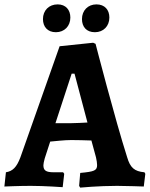

<svg xmlns="http://www.w3.org/2000/svg" viewBox="-30 -848 683 876"><path d="M225 -701C264 -701 291 -729 291 -768C291 -803 270 -828 233 -828C193 -828 166 -800 166 -761C166 -726 187 -701 225 -701ZM403 -701C442 -701 469 -729 469 -768C469 -803 448 -828 410 -828C371 -828 344 -800 344 -761C344 -726 364 -701 403 -701ZM336 8C336 8 419 0 504 0C547 0 626 3 626 3L633 -55L629 -62C583 -66 564 -83 550 -131C495 -303 406 -648 406 -648L395 -653L242 -637L63 -130C46 -85 28 -67 -3 -62L-10 3C-10 3 56 0 110 0C174 0 256 6 256 6L263 -55L258 -62H215C180 -62 168 -70 168 -94C168 -100 170 -110 174 -125L199 -202C223 -204 263 -209 295 -209C319 -209 361 -208 387 -207L408 -130C411 -116 413 -104 413 -95C413 -70 401 -65 336 -59L331 0ZM223 -286 297 -512H310L369 -289C348 -288 316 -286 295 -286Z"/></svg>

Font: Alegreya SC
Style: Bold
Weight: 700
Designer: Juan Pablo del Peral
Foundry: Huerta Tipografica
Version: Version 2.007;PS 002.007;hotconv 1.0.88;makeotf.lib2.5.64775